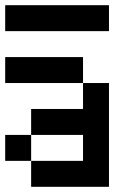

<svg xmlns="http://www.w3.org/2000/svg" viewBox="-20 -820 540 740"><path d="M0 -200V-300H100V-200ZM0 -500V-600H300V-500ZM0 -700V-800H400V-700ZM100 -200H300V-300H100V-400H300V-500H400V-100H100Z"/></svg>

Font: GalmuriMono9 Regular
Style: Regular
Weight: 400
Designer: Lee Minseo (quiple)
Version: Version 2.399;hotconv 1.1.1;makeotfexe 2.6.0 DEVELOPMENT